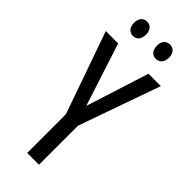

<svg xmlns="http://www.w3.org/2000/svg" viewBox="-287 -1024 967 967"><g transform="rotate(45 196.0 -540.5)"><path d="M71 -938C71 -903 90 -886 114 -886C138 -886 156 -903 156 -938C156 -971 138 -988 114 -988C90 -988 71 -972 71 -938ZM234 -938C234 -903 252 -886 277 -886C301 -886 320 -903 320 -938C320 -971 301 -988 277 -988C253 -988 234 -972 234 -938ZM197 -471 88 -807H0L154 -369V-93H238V-371L392 -807H304Z"/></g></svg>

Font: Noto Sans Kannada UI ExtraCondensed
Style: Regular
Weight: 400
Width: 2
Designer: Jelle Bosma - Monotype Design Team
Foundry: Monotype Imaging Inc.
Version: Version 2.005